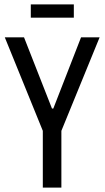

<svg xmlns="http://www.w3.org/2000/svg" viewBox="-20 -859 479 879"><path d="M176 0V-260L2 -688H90L218 -362H224L351 -688H436L261 -260V0ZM121 -778V-839H318V-778Z"/></svg>

Font: Saira Condensed Medium
Style: Regular
Weight: 500
Width: 3
Designer: Hector Gatti with collaboration of the Omnibus-Type team
Foundry: Omnibus-Type
Version: Version 1.101